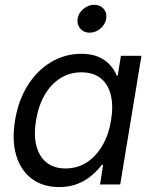

<svg xmlns="http://www.w3.org/2000/svg" viewBox="-20 -759 627 790"><path d="M223.6 10.7Q156.2 10.7 110.6 -23.7Q64.9 -58.1 46.6 -119.9Q28.3 -181.6 42 -264.2Q55.7 -347.2 94.5 -408.4Q133.3 -469.7 190.4 -503.7Q247.6 -537.6 314.5 -537.6Q356.9 -537.6 386 -524.7Q415 -511.7 433.1 -491.2Q451.2 -470.7 460.4 -447.8H464.4L477.5 -529.3H562L474.6 0H391.6L404.3 -81.1H399.4Q380.9 -57.1 356 -36.1Q331.1 -15.1 298.1 -2.2Q265.1 10.7 223.6 10.7ZM249.5 -65.9Q298.3 -65.9 336.9 -90.8Q375.5 -115.7 401.6 -160.6Q427.7 -205.6 437 -264.6Q446.8 -324.2 435.8 -368.4Q424.8 -412.6 394.3 -437Q363.8 -461.4 314.9 -461.4Q267.1 -461.4 228.5 -437.3Q189.9 -413.1 164.1 -368.9Q138.2 -324.7 128.4 -264.6Q118.2 -204.1 129.6 -159.4Q141.1 -114.7 171.6 -90.3Q202.1 -65.9 249.5 -65.9ZM348.6 -624.5Q324.7 -624.5 310.3 -641.4Q295.9 -658.2 299.3 -682.1Q303.2 -706.1 323.5 -722.7Q343.8 -739.3 367.7 -739.3Q392.1 -739.3 406.5 -722.7Q420.9 -706.1 417 -682.1Q413.1 -658.2 393.1 -641.4Q373 -624.5 348.6 -624.5Z"/></svg>

Font: Inter 24pt
Style: Italic
Weight: 400
Italic angle: -9.3988°
Designer: Rasmus Andersson
Foundry: rsms
Version: Version 4.001;git-66647c0bb